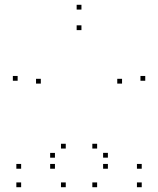

<svg xmlns="http://www.w3.org/2000/svg" viewBox="-20 -772 660 802"><path d="M489.8 -422.8V-442.8H469.8V-422.8ZM385.7 -151.5V-171.5H365.7V-151.5ZM385.7 10V-10H365.7V10ZM572 10V-10H552V10ZM572 -67.2V-87.2H552V-67.2ZM430.7 -67.2V-87.2H410.7V-67.2ZM430.7 -113.5V-133.5H410.7V-113.5ZM586.7 -434.7V-454.7H566.7V-434.7ZM320.2 -732V-752H300.2V-732ZM53.7 -434.7V-454.7H33.7V-434.7ZM209.5 -113.3V-133.3H189.5V-113.3ZM209.5 -67.2V-87.2H189.5V-67.2ZM68.3 -67.2V-87.2H48.3V-67.2ZM68.3 10V-10H48.3V10ZM254.7 10V-10H234.7V10ZM254.7 -151.5V-171.5H234.7V-151.5ZM150.5 -422.8V-442.8H130.5V-422.8ZM320.2 -646.2V-666.2H300.2V-646.2Z"/></svg>

Font: Monaspace Argon Dots Var
Style: Regular
Weight: 400
Designer: Riley Cran and the Lettermatic Team
Version: Version 1.100 (Monaspace Argon Dots)